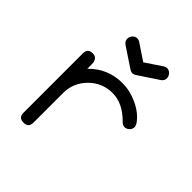

<svg xmlns="http://www.w3.org/2000/svg" viewBox="-164 -678 783 783"><g transform="rotate(45 228.0 -286.0)"><path d="M380.9 -541.3Q380.9 -527.6 367.9 -518.6L284.4 -463.4Q274.4 -456.3 266.4 -456.3Q258.5 -456.3 248 -463.4L164.8 -518.6Q152.1 -527.6 152.1 -541.3Q152.1 -553 160.4 -562.3Q168.7 -571.5 180.4 -571.5Q189 -571.5 196.8 -565.9L266.4 -519.3L335.9 -565.9Q344 -571.5 352.3 -571.5Q363.8 -571.5 372.3 -562.3Q380.9 -553 380.9 -541.3ZM428.5 -307.4Q428.5 -295.7 419.4 -287Q410.4 -278.3 398.9 -278.3Q387.9 -278.3 377.4 -289.8Q325.2 -342.5 266.4 -342.5Q207.8 -342.5 165.8 -300.7Q123.8 -258.8 123.8 -199.7V-28.6Q123.8 0 95 0Q66.4 0 66.4 -28.6V-371.1Q66.4 -399.7 95 -399.7Q117.2 -399.7 122.3 -378.2Q124.3 -371.6 123.8 -339.6Q182.4 -399.7 266.4 -399.7Q309.8 -399.7 353 -379.9Q398.2 -358.9 421.6 -325.7Q428.5 -315.4 428.5 -307.4Z"/></g></svg>

Font: EnergyBar
Style: Regular
Weight: 400
Italic angle: -10°
Version: 1.0 2000-03-28